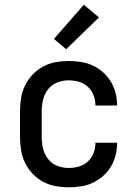

<svg xmlns="http://www.w3.org/2000/svg" viewBox="-20 -787 588 815"><path d="M271 8Q243 8 215.5 3Q188 -2 163 -15.5Q138 -29 118.5 -49.5Q99 -70 86.5 -95.5Q74 -121 69.5 -149Q65 -177 65 -205V-315Q65 -343 69.5 -371Q74 -399 86.5 -424.5Q99 -450 118.5 -470.5Q138 -491 163 -504.5Q188 -518 215.5 -523Q243 -528 271 -528Q298 -528 324 -524Q350 -520 373.5 -509Q397 -498 417 -480.5Q437 -463 450.5 -440.5Q464 -418 470.5 -392.5Q477 -367 477 -340V-339H385V-340Q385 -362 377 -383Q369 -404 352.5 -419Q336 -434 314.5 -440Q293 -446 271 -446Q247 -446 223.5 -437Q200 -428 184.5 -408.5Q169 -389 163 -364.5Q157 -340 157 -315V-205Q157 -180 163 -155.5Q169 -131 184.5 -111.5Q200 -92 223.5 -83Q247 -74 271 -74Q293 -74 314.5 -80Q336 -86 352.5 -101Q369 -116 377 -137Q385 -158 385 -180V-181H477V-180Q477 -153 470.5 -127.5Q464 -102 450.5 -79.5Q437 -57 417 -39.5Q397 -22 373.5 -11Q350 0 324 4Q298 8 271 8ZM261 -578 209 -622 336 -767 400 -713Z"/></svg>

Font: Iosevka Semi-Condensed Medium
Style: Regular
Weight: 500
Monospace: yes
Designer: Belleve Invis
Foundry: Belleve Invis
Version: Version 27.3.5